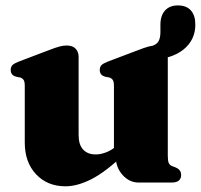

<svg xmlns="http://www.w3.org/2000/svg" viewBox="-20 -656 722 690"><path d="M682 -567.5Q682 -513 640 -478.5Q598 -444 523.5 -442Q514 -441.5 503.8 -444.8Q493.5 -448 490.5 -458.5Q488 -468 493.2 -475Q498.5 -482 518 -488Q542 -494.5 549.2 -506.8Q556.5 -519 556.5 -541V-567Q556.5 -600 573 -618.2Q589.5 -636.5 619 -636.5Q650 -636.5 666 -618.5Q682 -600.5 682 -567.5ZM396 -93V-105.5L389.5 -106V-347.5Q389.5 -362.5 385.2 -368.8Q381 -375 372.5 -377.5L357.5 -380.5Q347.5 -383.5 343 -389.5Q338.5 -395.5 338.5 -404.5Q338.5 -415.5 344.5 -421.8Q350.5 -428 367 -434.5L475.5 -475.5Q498.5 -484.5 513 -488.5Q527.5 -492.5 541 -492.5Q561.5 -492.5 572.2 -481Q583 -469.5 583 -451.5V-97.5Q583 -78.5 586.2 -70.8Q589.5 -63 597.5 -59.5L610.5 -54.5Q621.5 -50 626.2 -43.2Q631 -36.5 631 -27Q631 -14.5 622.8 -7.2Q614.5 0 596.5 0H478Q445 0 420.5 -27.2Q396 -54.5 396 -93ZM69 -143.5V-347.5Q69 -362.5 64.8 -368.8Q60.5 -375 52.5 -377.5L37.5 -380.5Q27.5 -383.5 23 -389.5Q18.5 -395.5 18.5 -404.5Q18.5 -415.5 24.5 -421.8Q30.5 -428 47 -434.5L155 -475.5Q179.5 -485 193.8 -488.8Q208 -492.5 219 -492.5Q241 -492.5 251.8 -481Q262.5 -469.5 262.5 -451.5V-171Q262.5 -136 278.8 -118.5Q295 -101 324 -101Q341.5 -101 361.2 -108.5Q381 -116 398 -131L416.5 -147L444 -118L428 -103Q359.5 -38 308.8 -12.2Q258 13.5 215.5 13.5Q150 13.5 109.5 -29.8Q69 -73 69 -143.5Z"/></svg>

Font: Fraunces ExtraBold
Style: Regular
Weight: 800
Version: Version 1.000;[b76b70a41]